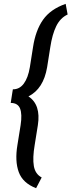

<svg xmlns="http://www.w3.org/2000/svg" viewBox="-20 -800 374 1005"><path d="M168.9 185.1Q99.1 158.2 78.1 100.6Q57.1 43 71.3 -41.5L87.9 -145Q96.7 -202.6 85 -231.9Q73.2 -261.2 36.1 -261.2L44.9 -317.9L47.4 -332.5Q82 -332 104.5 -362.3Q127 -392.6 136.2 -447.8L152.8 -552.7Q166 -640.6 205.1 -696.3Q244.1 -752 323.7 -779.8L334 -724.1Q295.4 -706.1 274.4 -663.1Q253.4 -620.1 243.2 -552.7L226.6 -447.8Q207.5 -335 128.9 -295.4Q194.8 -252 178.2 -145L161.6 -41.5Q149.9 27.3 157.2 69.3Q164.6 111.3 198.2 128.9Z"/></svg>

Font: RobotoCondensed-Italic
Style: Italic
Weight: 400
Designer: Google
Version: Version 1.200311; 2013